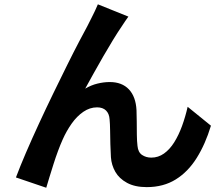

<svg xmlns="http://www.w3.org/2000/svg" viewBox="-20 -820 1040 893"><path d="M577.1 -742.8Q569.7 -733.2 561.5 -720.5Q553.3 -707.8 545.1 -695.7Q526.9 -669.1 505.2 -633.5Q483.5 -598 460.7 -558.5Q437.9 -518.9 416.3 -480.2Q394.7 -441.4 376.3 -407.8Q403.9 -424.1 433.2 -431.2Q462.5 -438.4 490.6 -438.4Q547.1 -438.4 579.3 -404.6Q611.6 -370.7 614.9 -307.7Q615.9 -285.5 616 -254.6Q616.1 -223.7 616.5 -193Q616.9 -162.3 619.5 -141.4Q622.2 -111.7 640.8 -99.3Q659.3 -86.9 683.7 -86.9Q716 -86.9 742.7 -105.9Q769.5 -124.9 790.4 -158.3Q811.3 -191.8 826.8 -234.4Q842.3 -277 852.8 -323.3L961.1 -235.4Q935.1 -149.5 894.8 -85.2Q854.5 -20.8 797.2 14.7Q739.9 50.3 662.5 50.3Q607.6 50.3 571 30.5Q534.4 10.7 516.4 -20.8Q498.4 -52.4 495.9 -88.7Q494.1 -116 493.3 -149.2Q492.5 -182.4 492.1 -213.6Q491.7 -244.8 489.7 -264.8Q488 -291.3 473.1 -306Q458.3 -320.7 431.4 -320.7Q397.9 -320.7 367.7 -300.1Q337.5 -279.4 313.2 -245Q288.9 -210.6 271 -170Q261.1 -148 250 -118.2Q238.9 -88.5 228.8 -56.4Q218.7 -24.4 209.8 4.4Q200.9 33.1 195.1 53.2L54.1 5.3Q72.9 -44.9 100.5 -109.2Q128.2 -173.6 161.1 -244.8Q194 -316 227.9 -385.8Q261.9 -455.7 292.9 -518.3Q323.9 -580.9 348.5 -627.6Q373 -674.3 386.2 -698.3Q395.8 -718.2 408.8 -743.2Q421.8 -768.2 435.2 -799.9Z"/></svg>

Font: Noto Sans TC
Style: Regular
Weight: 100
Designer: Ryoko NISHIZUKA 西塚涼子 (kana, bopomofo & ideographs); Paul D. Hunt (Latin, Greek & Cyrillic); Sandoll Communications 산돌커뮤니
Foundry: Adobe
Version: Version 2.004;hotconv 1.0.118;makeotfexe 2.5.65603